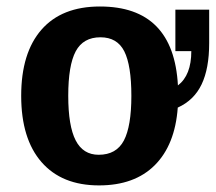

<svg xmlns="http://www.w3.org/2000/svg" viewBox="-20 -558 661 588"><path d="M286.1 -538.1Q511.7 -538.1 524.9 -296.4Q565.9 -327.6 565.9 -401.4H517.1V-528.3H620.6V-425.8Q620.6 -348.1 597.4 -299.6Q574.2 -251 524.4 -228.5Q516.1 -114.3 454.1 -52.2Q392.1 9.8 283.2 9.8Q169.4 9.8 107.2 -61.5Q44.9 -132.8 44.9 -264.6Q44.9 -396 106.9 -467Q168.9 -538.1 286.1 -538.1ZM382.3 -264.6Q382.3 -357.9 360.6 -400.9Q338.9 -443.8 287.6 -443.8Q234.9 -443.8 211.9 -400.9Q189 -357.9 189 -264.6Q189 -172.4 211.7 -128.2Q234.4 -84 282.2 -84Q336.4 -84 359.4 -127.7Q382.3 -171.4 382.3 -264.6Z"/></svg>

Font: Liberation Mono
Style: Bold
Weight: 700
Monospace: yes
Designer: Steve Matteson
Foundry: Ascender Corporation
Version: Version 2.1.5